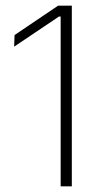

<svg xmlns="http://www.w3.org/2000/svg" viewBox="-20 -659 360 679"><path d="M194.5 0V-600.5H188.5L30 -494L31.5 -535L185.5 -639H234V0Z"/></svg>

Font: Anek Bangla
Style: Extra-light
Weight: 200
Designer: Sulekha Rajkumar (Bangla), Yesha Goshar (Latin)
Foundry: Ek Type
Version: Version 1.002;March 21, 2022;FontCreator 13.0.0.2683 64-bit